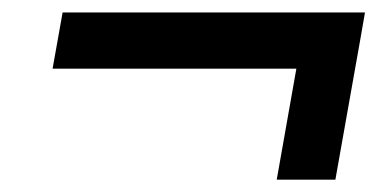

<svg xmlns="http://www.w3.org/2000/svg" viewBox="-20 -461 626 310"><path d="M64.9 -350.1 81.1 -440.9H569.3L562 -398.9L521.5 -170.9H426.8L458.5 -350.1Z"/></svg>

Font: Cascadia Code NF
Style: Italic
Weight: 400
Italic angle: -10°
Monospace: yes
Designer: Aaron Bell
Foundry: Saja Typeworks
Version: Version 2404.023; ttfautohint (v1.8.4)